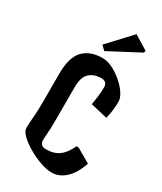

<svg xmlns="http://www.w3.org/2000/svg" viewBox="-208 -917 833 985"><g transform="rotate(30 209.0 -424.5)"><path d="M271 -8Q243 -8 205 -21.5Q167 -35 130.5 -56Q94 -77 70.5 -100Q47 -123 47 -142Q47 -168 50.5 -208.5Q54 -249 54 -294V-467Q54 -565 94.5 -606.5Q135 -648 207 -648Q237 -648 268.5 -632Q300 -616 327.5 -592Q355 -568 372 -542Q389 -516 389 -496Q389 -473 386 -444.5Q383 -416 376 -392L277 -415Q281 -439 284.5 -466Q288 -493 288 -522Q288 -555 253 -555Q209 -555 183 -530.5Q157 -506 157 -447V-254Q157 -204 154.5 -174Q152 -144 152 -132Q152 -97 188 -97Q235 -97 265 -119Q295 -141 317 -189H329L412 -141Q391 -77 354.5 -42.5Q318 -8 271 -8ZM376 -778 196 -683 171 -707 296 -841 379 -790Z"/></g></svg>

Font: Jaini
Style: Regular
Weight: 400
Designer: Maithili Shingre, Girish Dalvi (Devanagari), Taresh Vohra (Latin)
Foundry: Ek Type
Version: Version 2.000; ttfautohint (v1.8.4.7-5d5b)